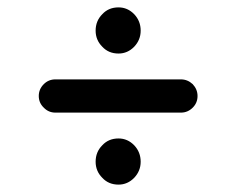

<svg xmlns="http://www.w3.org/2000/svg" viewBox="-20 -560 640 520"><path d="M470 -255H130Q111.5 -255 98.5 -268.5Q85 -281.5 85 -300Q85 -318.5 98.5 -332Q111.5 -345 130 -345H470Q488 -345 502 -332Q515 -318 515 -300Q515 -281.5 502 -268.5Q488.5 -255 470 -255ZM301 -415Q274 -415 257 -433.5Q239 -451.5 239 -477Q239 -503.5 257 -521.5Q274 -540 301 -540Q325.5 -540 343.5 -521.5Q361 -503 361 -477Q361 -452 343.5 -433.5Q325.5 -415 301 -415ZM301 -60Q274 -60 257 -78.5Q239 -96.5 239 -122Q239 -148.5 257 -166.5Q274 -185 301 -185Q325.5 -185 343.5 -166.5Q361 -148 361 -122Q361 -97 343.5 -78.5Q325.5 -60 301 -60Z"/></svg>

Font: Maple Mono SC NF
Style: Regular
Weight: 400
Designer: subframe7536
Version: Version 4.2; ttfautohint (v1.8.4.7-5d5b-dirty);Nerd Fonts 6.